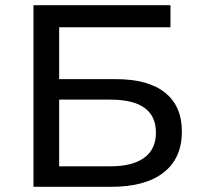

<svg xmlns="http://www.w3.org/2000/svg" viewBox="-20 -720 771 740"><path d="M109 -700H637V-615H208V-415H426Q551 -415 616 -363Q681 -311 681 -213Q681 -110 610.5 -55Q540 0 409 0H109ZM405 -79Q491 -79 536 -112Q581 -145 581 -209Q581 -336 405 -336H208V-79Z"/></svg>

Font: APTA Sans Medium
Style: Bold
Weight: 500
Version: Version 7.200